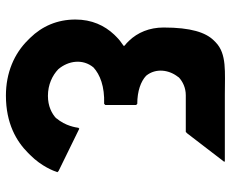

<svg xmlns="http://www.w3.org/2000/svg" viewBox="-86 -673 781 649"><g transform="rotate(90 304.5 -348.5)"><path d="M214 -155C185 -189 178 -238 208 -274C232 -296 272 -312 331 -310L335 -314V-418L331 -422C288 -422 255 -434 236 -452C209 -485 216 -531 241 -561V-562C256 -576 277 -586 302 -586H426L431 -591L527 -716L525 -718H300C223 -718 162 -725 123 -687L116 -680C90 -653 73 -604 73 -511C73 -463 90 -423 118 -394L126 -386C127 -385 129 -384 132 -381L136 -377L131 -373C122 -367 114 -361 105 -352L97 -344C66 -311 46 -268 46 -213C46 -151 69 -100 108 -60L115 -53C161 -6 226 22 303 22C398 22 458 -14 497 -53L504 -60C543 -99 558 -140 562 -152L558 -156L415 -226L412 -223C411 -216 406 -179 380 -149V-148C364 -133 339 -120 304 -120C266 -120 235 -135 214 -155Z"/></g></svg>

Font: Hussar Woodtype
Style: Bd
Weight: 900
Foundry: Cannot Into Space Fonts
Version: Version 1.07